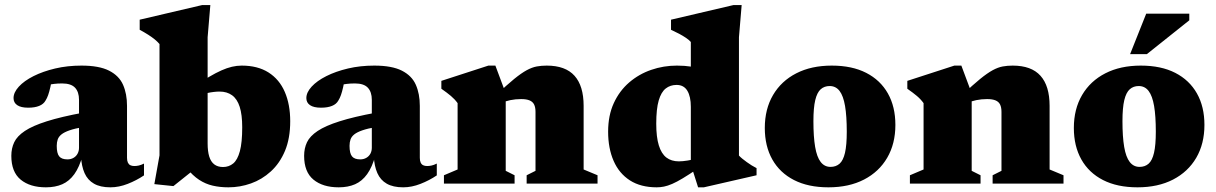

<svg xmlns="http://www.w3.org/2000/svg" viewBox="-20 -746 4942 780"><path d="M319 -288.5V-230Q284 -224 262.5 -216.5Q241 -209 229.8 -200Q218.5 -191 214.5 -179.5Q210.5 -168 210.5 -153.5Q210.5 -123 220.5 -110.8Q230.5 -98.5 254 -98.5Q268 -98.5 278.8 -104.8Q289.5 -111 295.2 -121.8Q301 -132.5 301 -146V-340.5Q301 -372.5 284.8 -389.8Q268.5 -407 232.5 -407Q214 -407 199.8 -405.2Q185.5 -403.5 175.5 -401L193.5 -442Q189 -411.5 184.5 -391.8Q180 -372 175.5 -359.5Q171 -347 165 -337.5Q157 -323 139.2 -315.8Q121.5 -308.5 94.5 -308.5Q65 -308.5 50 -318.8Q35 -329 35 -347.5Q35 -370.5 56.5 -394Q78 -417.5 116.2 -436.8Q154.5 -456 204.2 -467.8Q254 -479.5 311 -479.5Q382.5 -479.5 423 -459Q463.5 -438.5 479.8 -401.8Q496 -365 496 -316V-105Q496 -93 499.5 -85.5Q503 -78 509.5 -74.8Q516 -71.5 526 -71.5Q534 -71.5 543.5 -73.5Q553 -75.5 565 -81.5V-33.5Q534.5 -13 498.8 1Q463 15 428.5 15Q387.5 15 361.8 0.2Q336 -14.5 323.5 -42.8Q311 -71 309 -111.5L315.5 -114.5Q302.5 -67 282 -38.5Q261.5 -10 233 2.5Q204.5 15 166.5 15Q102 15 64 -16.2Q26 -47.5 26 -113Q26 -143.5 37.8 -168.2Q49.5 -193 81 -214Q112.5 -235 170 -253.2Q227.5 -271.5 319 -288.5Z M738.5 -63H776L684.5 10L607 2L628 -115V-567Q620 -576.5 608.8 -585.8Q597.5 -595 582.2 -604.8Q567 -614.5 547.5 -625V-666L801.5 -725.5H834.5L823.5 -594.5V-163Q823.5 -131.5 830 -110.2Q836.5 -89 850.5 -78.2Q864.5 -67.5 886 -67.5Q910 -67.5 927.5 -82Q945 -96.5 954.5 -131.8Q964 -167 964 -229Q964 -280 953.8 -312Q943.5 -344 922.8 -359Q902 -374 872 -374Q861.5 -374 848.5 -372.5Q835.5 -371 822 -368Q808.5 -365 796.5 -359L770 -396Q803.5 -418.5 830.2 -434.2Q857 -450 879.5 -460Q902 -470 922.2 -474.8Q942.5 -479.5 962 -479.5Q1027 -479.5 1071 -451.5Q1115 -423.5 1137 -372.5Q1159 -321.5 1159 -253.5Q1159 -184 1137.8 -133.2Q1116.5 -82.5 1080.2 -49.5Q1044 -16.5 999.5 -0.8Q955 15 908 15Q873.5 15 844.2 8.2Q815 1.5 789 -15.5Q763 -32.5 738.5 -63Z M1508.5 -288.5V-230Q1473.5 -224 1452 -216.5Q1430.5 -209 1419.2 -200Q1408 -191 1404 -179.5Q1400 -168 1400 -153.5Q1400 -123 1410 -110.8Q1420 -98.5 1443.5 -98.5Q1457.5 -98.5 1468.2 -104.8Q1479 -111 1484.8 -121.8Q1490.5 -132.5 1490.5 -146V-340.5Q1490.5 -372.5 1474.2 -389.8Q1458 -407 1422 -407Q1403.5 -407 1389.2 -405.2Q1375 -403.5 1365 -401L1383 -442Q1378.5 -411.5 1374 -391.8Q1369.5 -372 1365 -359.5Q1360.5 -347 1354.5 -337.5Q1346.5 -323 1328.8 -315.8Q1311 -308.5 1284 -308.5Q1254.5 -308.5 1239.5 -318.8Q1224.5 -329 1224.5 -347.5Q1224.5 -370.5 1246 -394Q1267.5 -417.5 1305.8 -436.8Q1344 -456 1393.8 -467.8Q1443.5 -479.5 1500.5 -479.5Q1572 -479.5 1612.5 -459Q1653 -438.5 1669.2 -401.8Q1685.5 -365 1685.5 -316V-105Q1685.5 -93 1689 -85.5Q1692.5 -78 1699 -74.8Q1705.5 -71.5 1715.5 -71.5Q1723.5 -71.5 1733 -73.5Q1742.5 -75.5 1754.5 -81.5V-33.5Q1724 -13 1688.2 1Q1652.5 15 1618 15Q1577 15 1551.2 0.2Q1525.5 -14.5 1513 -42.8Q1500.5 -71 1498.5 -111.5L1505 -114.5Q1492 -67 1471.5 -38.5Q1451 -10 1422.5 2.5Q1394 15 1356 15Q1291.5 15 1253.5 -16.2Q1215.5 -47.5 1215.5 -113Q1215.5 -143.5 1227.2 -168.2Q1239 -193 1270.5 -214Q1302 -235 1359.5 -253.2Q1417 -271.5 1508.5 -288.5Z M2034.5 -367V-52L2070.5 -34V0H1783.5V-34L1839 -57.5V-327Q1827.5 -343 1811.8 -356.2Q1796 -369.5 1773 -385.5V-417.5L1964 -479.5H1992.5ZM2119.5 -34 2155.5 -52V-291.5Q2155.5 -310 2149.8 -321.5Q2144 -333 2131.2 -338.2Q2118.5 -343.5 2097 -343.5Q2074 -343.5 2053.2 -339.2Q2032.5 -335 2014 -326.5L1996.5 -360.5Q2039 -401 2068.5 -425Q2098 -449 2119.8 -460.8Q2141.5 -472.5 2160.5 -476Q2179.5 -479.5 2201 -479.5Q2277 -479.5 2314 -438.2Q2351 -397 2351 -316V-57.5L2407.5 -34V0H2119.5Z M2786.5 -312Q2786.5 -354 2772.2 -377.5Q2758 -401 2728.5 -401Q2703 -401 2684.5 -386.5Q2666 -372 2656 -337.8Q2646 -303.5 2646 -243.5Q2646 -189 2656.5 -155.2Q2667 -121.5 2687.2 -106Q2707.5 -90.5 2738 -90.5Q2753 -90.5 2773.5 -93.8Q2794 -97 2812.5 -105V-59.5Q2778.5 -36.5 2754 -21.8Q2729.5 -7 2711 1Q2692.5 9 2677.5 12Q2662.5 15 2648 15Q2583 15 2539 -13.2Q2495 -41.5 2472.8 -92.5Q2450.5 -143.5 2450.5 -211Q2450.5 -277 2473.5 -327Q2496.5 -377 2536 -411Q2575.5 -445 2625.5 -462.2Q2675.5 -479.5 2730 -479.5Q2761.5 -479.5 2789.2 -475.2Q2817 -471 2845.2 -461.8Q2873.5 -452.5 2908 -436.5H2786.5V-575.5Q2779 -584 2766.8 -592.2Q2754.5 -600.5 2739 -608.8Q2723.5 -617 2706 -625V-666L2960 -725.5H2993L2982 -594.5V-114Q2987.5 -108 2995.8 -101.2Q3004 -94.5 3013.8 -87.5Q3023.5 -80.5 3033.5 -74.2Q3043.5 -68 3053.5 -63V-34L2839.5 15H2816L2786.5 -78Z M3354 -68Q3376 -68 3390.8 -81Q3405.5 -94 3412.8 -125.2Q3420 -156.5 3420 -211Q3420 -274.5 3413 -315.5Q3406 -356.5 3390.8 -376.5Q3375.5 -396.5 3350.5 -396.5Q3329 -396.5 3314.2 -383.5Q3299.5 -370.5 3292 -339.5Q3284.5 -308.5 3284.5 -253.5Q3284.5 -190.5 3291.5 -149.2Q3298.5 -108 3314 -88Q3329.5 -68 3354 -68ZM3345.5 15Q3263.5 15 3205.8 -14.5Q3148 -44 3117.5 -98.2Q3087 -152.5 3087 -226Q3087 -303 3120.5 -360Q3154 -417 3215 -448.2Q3276 -479.5 3359 -479.5Q3441.5 -479.5 3499 -450Q3556.5 -420.5 3587 -366.5Q3617.5 -312.5 3617.5 -238.5Q3617.5 -162 3584.2 -105Q3551 -48 3490 -16.5Q3429 15 3345.5 15Z M3927.5 -367V-52L3963.5 -34V0H3676.5V-34L3732 -57.5V-327Q3720.5 -343 3704.8 -356.2Q3689 -369.5 3666 -385.5V-417.5L3857 -479.5H3885.5ZM4012.5 -34 4048.5 -52V-291.5Q4048.5 -310 4042.8 -321.5Q4037 -333 4024.2 -338.2Q4011.5 -343.5 3990 -343.5Q3967 -343.5 3946.2 -339.2Q3925.5 -335 3907 -326.5L3889.5 -360.5Q3932 -401 3961.5 -425Q3991 -449 4012.8 -460.8Q4034.5 -472.5 4053.5 -476Q4072.5 -479.5 4094 -479.5Q4170 -479.5 4207 -438.2Q4244 -397 4244 -316V-57.5L4300.5 -34V0H4012.5Z M4609.5 -68Q4631.5 -68 4646.2 -81Q4661 -94 4668.2 -125.2Q4675.5 -156.5 4675.5 -211Q4675.5 -274.5 4668.5 -315.5Q4661.5 -356.5 4646.2 -376.5Q4631 -396.5 4606 -396.5Q4584.5 -396.5 4569.8 -383.5Q4555 -370.5 4547.5 -339.5Q4540 -308.5 4540 -253.5Q4540 -190.5 4547 -149.2Q4554 -108 4569.5 -88Q4585 -68 4609.5 -68ZM4601 15Q4519 15 4461.2 -14.5Q4403.5 -44 4373 -98.2Q4342.5 -152.5 4342.5 -226Q4342.5 -303 4376 -360Q4409.5 -417 4470.5 -448.2Q4531.5 -479.5 4614.5 -479.5Q4697 -479.5 4754.5 -450Q4812 -420.5 4842.5 -366.5Q4873 -312.5 4873 -238.5Q4873 -162 4839.8 -105Q4806.5 -48 4745.5 -16.5Q4684.5 15 4601 15ZM4571 -526 4636.5 -690.5H4811.5V-663.5L4639 -526Z"/></svg>

Font: Newsreader ExtraBold
Style: Regular
Weight: 800
Designer: Hugues Gentile
Foundry: Production Type
Version: Version 1.003